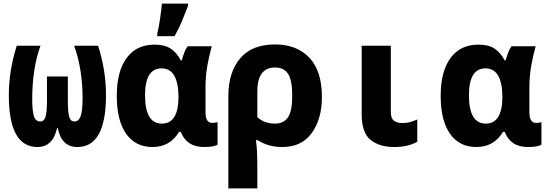

<svg xmlns="http://www.w3.org/2000/svg" viewBox="-20 -807 3040 1067"><path d="M297 -95H301Q322 10 410 10Q569 10 569 -278Q569 -417 525 -553H392Q417 -484 428 -409.5Q439 -335 439 -262Q439 -192 428.5 -162Q418 -132 393 -132Q372 -132 364.5 -158Q357 -184 357 -249V-382H241V-249Q241 -184 233 -158Q225 -132 204 -132Q178 -132 168.5 -161.5Q159 -191 159 -256Q159 -426 205 -553H73Q50 -479 39.5 -411.5Q29 -344 29 -278Q29 10 188 10Q274 10 297 -95Z M950 -606Q975 -650 992.5 -692.5Q1010 -735 1025 -775V-787H880Q877 -755 869.5 -703Q862 -651 854 -621V-606ZM975 -74H985Q1017 10 1114 10Q1168 10 1189 -3V-128Q1175 -124 1160 -124Q1122 -124 1122 -182V-322Q1122 -387 1133.5 -448.5Q1145 -510 1157 -550H1023Q1012 -536 1004 -514.5Q996 -493 990 -471H985Q961 -516 927.5 -537.5Q894 -559 839 -559Q738 -559 683.5 -484.5Q629 -410 629 -275Q629 -137 681 -63.5Q733 10 827 10Q925 10 975 -74ZM880 -120Q786 -120 786 -278Q786 -427 878 -427Q970 -427 972 -271Q972 -120 880 -120Z M1410 -156V-299Q1410 -432 1509 -432Q1558 -432 1581 -396.5Q1604 -361 1604 -275Q1604 -189 1580 -154.5Q1556 -120 1508 -120Q1449 -120 1410 -156ZM1410 240V100Q1410 68 1408.5 37.5Q1407 7 1402 -28H1412Q1470 10 1549 10Q1657 10 1713 -68.5Q1769 -147 1769 -268Q1769 -413 1699 -486.5Q1629 -560 1509 -560Q1379 -560 1314 -482Q1249 -404 1249 -273V240Z M2299 -19V-143Q2276 -133 2257 -128Q2238 -123 2215 -123Q2187 -123 2169.5 -136Q2152 -149 2152 -183V-553H1990V-172Q1990 -70 2039 -30Q2088 10 2171 10Q2247 10 2299 -19Z M2775 -74H2785Q2817 10 2914 10Q2968 10 2989 -3V-128Q2975 -124 2960 -124Q2922 -124 2922 -182V-322Q2922 -387 2933.5 -448.5Q2945 -510 2957 -550H2823Q2812 -536 2804 -514.5Q2796 -493 2790 -471H2785Q2761 -516 2727.5 -537.5Q2694 -559 2639 -559Q2538 -559 2483.5 -484.5Q2429 -410 2429 -275Q2429 -137 2481 -63.5Q2533 10 2627 10Q2725 10 2775 -74ZM2680 -120Q2586 -120 2586 -278Q2586 -427 2678 -427Q2770 -427 2772 -271Q2772 -120 2680 -120Z"/></svg>

Font: Noto Sans Mono UI ExtraBold
Style: Regular
Weight: 800
Designer: Monotype Design team
Foundry: Monotype Imaging Inc.
Version: 1.000